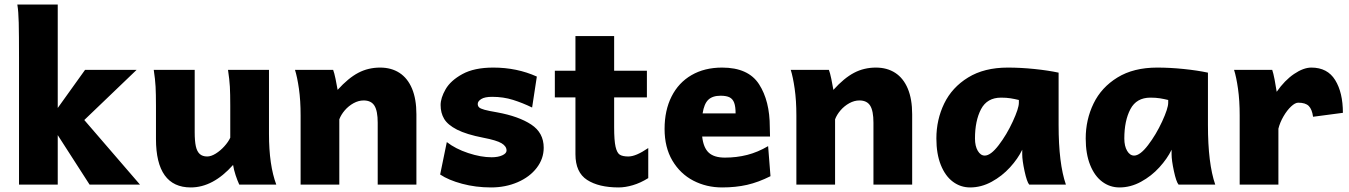

<svg xmlns="http://www.w3.org/2000/svg" viewBox="-20 -801 5851 833"><path d="M62.5 -551.8Q62.5 -651.4 61.3 -702.1Q60.1 -752.9 55.2 -781.2H230.5V-332.5L349.1 -498H572.8L345.7 -280.3L587.4 0H368.7L230.5 -214.8V0H62.5Z M991.2 -85.4Q904.3 12.2 807.6 12.2Q732.4 12.2 694.6 -40.5Q656.7 -93.3 656.7 -197.8V-341.8Q656.7 -393.1 655 -425Q653.3 -457 647 -498H824.7V-227.1Q824.7 -189.5 829.6 -166.7Q834.5 -144 846.4 -133.1Q858.4 -122.1 878.9 -122.1Q896 -122.1 916.3 -134.8Q936.5 -147.5 953.6 -166.5Q970.7 -185.5 979 -203.6V-341.8Q979 -394 977.3 -424.8Q975.6 -455.6 969.2 -498H1147V-219.7Q1147 -84.5 1178.7 0H1018.1Q1009.8 -18.1 1002.2 -41Q994.6 -64 991.2 -85.4Z M1618.7 -268.6Q1618.7 -319.8 1604.5 -342.5Q1590.3 -365.2 1557.6 -365.2Q1535.6 -365.2 1513.9 -353.3Q1492.2 -341.3 1475.8 -322.3Q1459.5 -303.2 1452.1 -283.2V0H1284.2V-300.3Q1284.2 -365.2 1276.9 -416.3Q1269.5 -467.3 1259.8 -498H1425.3Q1430.2 -485.4 1435.8 -458.7Q1441.4 -432.1 1444.8 -411.1Q1491.2 -462.4 1534.4 -485.1Q1577.6 -507.8 1629.4 -507.8Q1677.7 -507.8 1713.1 -484.9Q1748.5 -461.9 1767.6 -416.5Q1786.6 -371.1 1786.6 -305.2V0H1618.7Z M2115.2 -380.9Q2083 -380.9 2067.9 -371.3Q2052.7 -361.8 2052.7 -350.1Q2052.7 -340.8 2058.6 -335.2Q2064.5 -329.6 2082.3 -324.7Q2100.1 -319.8 2137.2 -313.5Q2230.5 -296.4 2284.7 -260.7Q2338.9 -225.1 2338.9 -160.2Q2338.9 -112.3 2308.6 -72.8Q2278.3 -33.2 2225.8 -10.5Q2173.3 12.2 2110.4 12.2Q2043.9 12.2 1984.9 -3.7Q1925.8 -19.5 1889.6 -43.9L1918.5 -184.6Q1956.1 -155.3 2011.2 -137Q2066.4 -118.7 2112.8 -118.7Q2141.1 -118.7 2159.4 -127.2Q2177.7 -135.7 2177.7 -147.9Q2177.7 -166.5 2156.2 -179.4Q2134.8 -192.4 2076.2 -203.6Q2003.4 -217.8 1962.9 -238.5Q1922.4 -259.3 1907 -285.2Q1891.6 -311 1891.6 -345.2Q1891.6 -376 1913.3 -413.8Q1935.1 -451.7 1986.3 -479.7Q2037.6 -507.8 2120.1 -507.8Q2222.7 -507.8 2309.1 -468.8L2288.6 -334.5Q2247.6 -354.5 2205.6 -367.7Q2163.6 -380.9 2115.2 -380.9Z M2664.1 12.2Q2577.6 12.2 2527.1 -20.5Q2476.6 -53.2 2476.6 -131.8V-378.4H2387.2V-494.1H2476.6V-644.5H2644.5V-494.1H2786.6V-378.4H2644.5V-249Q2644.5 -191.4 2650.6 -164.6Q2656.7 -137.7 2668.9 -129.9Q2681.2 -122.1 2706.1 -122.1Q2722.7 -122.1 2743.9 -131.1Q2765.1 -140.1 2792.5 -158.7V-28.3Q2758.8 -7.3 2725.8 2.4Q2692.9 12.2 2664.1 12.2Z M3026.4 -208.5Q3031.7 -160.2 3054.9 -138.7Q3078.1 -117.2 3125 -117.2Q3175.8 -117.2 3221.7 -128.9Q3267.6 -140.6 3312.5 -167L3322.8 -36.6Q3270.5 -10.3 3221.2 1Q3171.9 12.2 3112.8 12.2Q3044.9 12.2 2988 -17.3Q2931.2 -46.9 2897.2 -104.2Q2863.3 -161.6 2863.3 -241.7Q2863.3 -322.3 2893.6 -382.3Q2923.8 -442.4 2980.2 -475.1Q3036.6 -507.8 3112.8 -507.8Q3226.6 -507.8 3273.2 -435.5Q3319.8 -363.3 3319.8 -249.5Q3320.3 -229 3320.8 -208.5ZM3171.4 -309.1Q3171.4 -338.4 3165.3 -355Q3159.2 -371.6 3145.3 -378.7Q3131.3 -385.7 3106.4 -385.7Q3071.3 -385.7 3053 -368.2Q3034.7 -350.6 3028.3 -309.1Z M3769.5 -268.6Q3769.5 -319.8 3755.4 -342.5Q3741.2 -365.2 3708.5 -365.2Q3686.5 -365.2 3664.8 -353.3Q3643.1 -341.3 3626.7 -322.3Q3610.4 -303.2 3603 -283.2V0H3435.1V-300.3Q3435.1 -365.2 3427.7 -416.3Q3420.4 -467.3 3410.6 -498H3576.2Q3581.1 -485.4 3586.7 -458.7Q3592.3 -432.1 3595.7 -411.1Q3642.1 -462.4 3685.3 -485.1Q3728.5 -507.8 3780.3 -507.8Q3828.6 -507.8 3864 -484.9Q3899.4 -461.9 3918.5 -416.5Q3937.5 -371.1 3937.5 -305.2V0H3769.5Z M4415 -130.9V-151.4Q4396.5 -112.8 4362.1 -75Q4327.6 -37.1 4282.5 -12.5Q4237.3 12.2 4189 12.2Q4147.5 12.2 4114.3 -12.5Q4081.1 -37.1 4061.8 -85.2Q4042.5 -133.3 4042.5 -200.2Q4042.5 -281.7 4076.4 -351.8Q4110.4 -421.9 4180.2 -464.8Q4250 -507.8 4352.5 -507.8Q4407.7 -507.8 4467.3 -501.7Q4526.9 -495.6 4572.8 -485.8V-258.8Q4572.8 -91.3 4604.5 0H4445.3Q4435.1 -12.2 4425 -58.8Q4415 -105.5 4415 -130.9ZM4323.2 -377.4Q4262.7 -377.4 4236.3 -327.4Q4210 -277.3 4210 -200.2Q4210 -167 4222.2 -146.5Q4234.4 -126 4252.4 -126Q4278.3 -126 4313 -171.4Q4347.7 -216.8 4374 -273.9Q4400.4 -331.1 4400.4 -355V-367.2Q4382.3 -371.6 4364.5 -374.5Q4346.7 -377.4 4323.2 -377.4Z M5063 -130.9V-151.4Q5044.4 -112.8 5010 -75Q4975.6 -37.1 4930.4 -12.5Q4885.3 12.2 4836.9 12.2Q4795.4 12.2 4762.2 -12.5Q4729 -37.1 4709.7 -85.2Q4690.4 -133.3 4690.4 -200.2Q4690.4 -281.7 4724.4 -351.8Q4758.3 -421.9 4828.1 -464.8Q4897.9 -507.8 5000.5 -507.8Q5055.7 -507.8 5115.2 -501.7Q5174.8 -495.6 5220.7 -485.8V-258.8Q5220.7 -91.3 5252.4 0H5093.3Q5083 -12.2 5073 -58.8Q5063 -105.5 5063 -130.9ZM4971.2 -377.4Q4910.6 -377.4 4884.3 -327.4Q4857.9 -277.3 4857.9 -200.2Q4857.9 -167 4870.1 -146.5Q4882.3 -126 4900.4 -126Q4926.3 -126 4960.9 -171.4Q4995.6 -216.8 5022 -273.9Q5048.3 -331.1 5048.3 -355V-367.2Q5030.3 -371.6 5012.5 -374.5Q4994.6 -377.4 4971.2 -377.4Z M5358.4 0V-300.3Q5358.4 -365.2 5351.1 -416.3Q5343.8 -467.3 5334 -498H5499.5Q5504.4 -484.4 5510 -455.3Q5515.6 -426.3 5519 -402.8Q5553.7 -452.6 5594.5 -480.2Q5635.3 -507.8 5669.4 -507.8Q5739.3 -507.8 5772.7 -453.6Q5806.2 -399.4 5806.2 -311.5L5676.8 -294.4Q5672.4 -326.7 5658.2 -341.1Q5644 -355.5 5612.3 -355.5Q5599.1 -355.5 5581.5 -339.1Q5564 -322.8 5548.6 -296.4Q5533.2 -270 5526.4 -242.7V0Z"/></svg>

Font: Lesson One Extra
Style: Regular
Weight: 800
Designer: But Ko, Victor Gaultney, Annie Olsen, Julie Remington, Don Collingsworth, Eric Hays, Becca Hirsbrunner
Version: Version 1.100